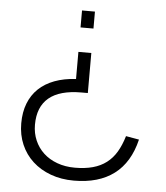

<svg xmlns="http://www.w3.org/2000/svg" viewBox="-53 -587 717 829"><g transform="rotate(5 306.0 -172.5)"><path d="M50 -32Q50 -80.5 64.8 -118.3Q79.5 -156 107.5 -182.8Q135.5 -209.5 176.3 -224.8Q217 -240 269 -243V-360.5H325V-187H297.5Q203.5 -187 156.5 -147.8Q109.5 -108.5 109.5 -31Q109.5 5.5 123 36.7Q136.5 68 161 90.7Q185.5 113.5 220.3 126.2Q255 139 297 139Q341 139 374.8 129.7Q408.5 120.5 433.8 101.2Q459 82 476.3 53Q493.5 24 505.5 -16L562.5 -6Q538.5 94.5 471.8 144.7Q405 195 297.5 195Q242.5 195 197 178.2Q151.5 161.5 118.8 131.5Q86 101.5 68 59.7Q50 18 50 -32ZM325 -540V-466.5H269V-540Z"/></g></svg>

Font: Vela Sans Light
Style: Regular
Weight: 300
Designer: Principal design: Mikhail Sharanda - project Manrope.
Design modification: Ravid Balaliev
Foundry: Mikhail Sharanda
Version: Version 1.001